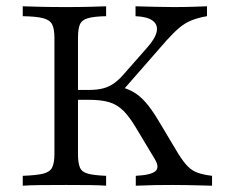

<svg xmlns="http://www.w3.org/2000/svg" viewBox="-20 -591 723 611"><path d="M412.1 0V-31.5Q459.7 -33.9 474.2 -46Q488.7 -58.1 472.6 -84.7L414.5 -181.5Q392.7 -218.5 373 -238.3Q353.2 -258.1 327.8 -265.7Q302.4 -273.4 262.9 -273.4H204V-304.8H262.9Q290.3 -304.8 309.3 -310.1Q328.2 -315.3 344.4 -327Q360.5 -338.7 377.4 -358.9L447.6 -438.7Q474.2 -468.5 478.6 -490.3Q483.1 -512.1 466.1 -525Q449.2 -537.9 411.3 -539.5V-571Q443.5 -570.2 472.6 -569.4Q501.6 -568.5 532.3 -568.5Q566.1 -568.5 592.7 -569.4Q619.4 -570.2 638.7 -571V-539.5Q610.5 -534.7 589.5 -526.2Q568.5 -517.7 550.4 -502.4Q532.3 -487.1 510.5 -462.9L364.5 -296L357.3 -316.1Q384.7 -309.7 404.8 -298Q425 -286.3 443.1 -265.7Q461.3 -245.2 482.3 -210.5L548.4 -100Q563.7 -75.8 577.4 -61.7Q591.1 -47.6 609.7 -41.1Q628.2 -34.7 654.8 -31.5V0Q630.6 -0.8 609.7 -1.2Q588.7 -1.6 569.4 -2Q550 -2.4 529.8 -2.4Q500.8 -2.4 474.6 -2Q448.4 -1.6 412.1 0ZM52.4 0V-31.5Q96 -33.1 117.3 -38.3Q138.7 -43.5 146 -58.1Q153.2 -72.6 153.2 -100.8V-470.2Q153.2 -499.2 146 -513.3Q138.7 -527.4 117.3 -533.1Q96 -538.7 52.4 -539.5V-571Q73.4 -570.2 108.1 -569.4Q142.7 -568.5 190.3 -568.5Q233.9 -568.5 266.5 -569.4Q299.2 -570.2 317.7 -571V-539.5Q279 -538.7 259.7 -533.1Q240.3 -527.4 234.3 -513.3Q228.2 -499.2 228.2 -470.2V-100.8Q228.2 -72.6 234.3 -58.1Q240.3 -43.5 259.7 -38.3Q279 -33.1 317.7 -31.5V0Q299.2 -1.6 266.5 -2Q233.9 -2.4 190.3 -2.4Q142.7 -2.4 108.1 -2Q73.4 -1.6 52.4 0Z"/></svg>

Font: Playfair 12pt Light
Style: Regular
Weight: 300
Designer: Claus Eggers Sørensen
Foundry: Claus Eggers Sørensen
Version: Version 2.000;gftools[0.9.28]